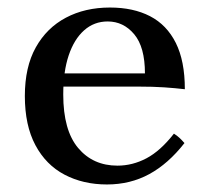

<svg xmlns="http://www.w3.org/2000/svg" viewBox="-20 -475 555 510"><path d="M264 15Q201 15 151.5 -11Q102 -37 74 -89.5Q46 -142 46 -220Q46 -297 75 -349Q104 -401 155 -428Q206 -455 272 -455Q334 -455 378.5 -432Q423 -409 447 -361Q471 -313 471 -238Q445 -241 416 -243Q387 -245 346 -245H138V-280H365Q365 -350 336.5 -384Q308 -418 266 -418Q230 -418 203.5 -394.5Q177 -371 162.5 -328Q148 -285 148 -224Q148 -129 187.5 -82Q227 -35 292 -35Q332 -35 369 -54.5Q406 -74 442 -120Q450 -115 456.5 -109Q463 -103 470 -95Q427 -40 376.5 -12.5Q326 15 264 15Z"/></svg>

Font: Poltawski Nowy
Style: Regular
Weight: 400
Designer: Adam Pótawski, Mateusz Machalski, Borys Kosmynka, Ania Wieluska
Foundry: Capitalics.wtf
Version: Version 1.001;gftools[0.9.25]